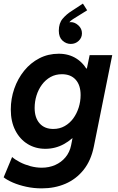

<svg xmlns="http://www.w3.org/2000/svg" viewBox="-27 -828 651 1062"><path d="M204.1 213.9Q158.7 213.9 117.7 204.8Q76.7 195.8 44.4 181.9Q12.2 168 -6.8 152.8L40 40.5Q56.6 55.2 83 68.8Q109.4 82.5 141.1 91.1Q172.9 99.6 204.1 99.6Q244.1 99.6 278.1 84.7Q312 69.8 335.2 42Q358.4 14.2 366.2 -23.9L374 -63.5H358.4L388.2 -114.3L446.3 -401.4L422.9 -449.2H453.6L468.8 -522.9H593.8L492.2 -18.1Q476.6 60.1 435.3 111.6Q394 163.1 334.7 188.5Q275.4 213.9 204.1 213.9ZM223.6 -4.9Q169.4 -4.9 126.2 -31.2Q83 -57.6 57.9 -106.4Q32.7 -155.3 32.7 -222.2Q32.7 -282.2 52 -337.6Q71.3 -393.1 106.7 -436.8Q142.1 -480.5 190.7 -505.6Q239.3 -530.8 297.9 -530.8Q354 -530.8 396 -503.9Q438 -477.1 460.9 -429Q483.9 -380.9 483.9 -317.4Q483.9 -258.3 464.4 -202.6Q444.8 -147 409.7 -102.3Q374.5 -57.6 326.9 -31.2Q279.3 -4.9 223.6 -4.9ZM268.1 -114.7Q302.7 -114.7 330.8 -130.6Q358.9 -146.5 378.4 -173.3Q397.9 -200.2 408.4 -233.6Q418.9 -267.1 418.9 -302.2Q418.9 -356.9 391.6 -387.2Q364.3 -417.5 315.4 -417.5Q280.3 -417.5 252.4 -401.9Q224.6 -386.2 205.1 -359.9Q185.5 -333.5 175 -300Q164.6 -266.6 164.6 -231Q164.6 -176.8 191.9 -145.8Q219.2 -114.7 268.1 -114.7ZM431.6 -808.1 455.1 -771 397.9 -735.4Q390.1 -730.5 376.7 -722.2Q363.3 -713.9 353.3 -701.4Q343.3 -689 343.8 -671.4H333Q331.5 -681.6 339.1 -693.6Q346.7 -705.6 365.2 -705.6Q386.7 -705.6 406.5 -687.7Q426.3 -669.9 426.3 -643.6Q426.3 -619.1 408.2 -602.1Q390.1 -585 364.3 -585Q338.9 -585 318.6 -603.5Q298.3 -622.1 298.3 -658.2Q298.3 -699.7 319.6 -724.6Q340.8 -749.5 369.1 -767.1Z"/></svg>

Font: Reddit Sans
Style: Bold Italic
Weight: 700
Italic angle: -11.25°
Designer: Stephen Hutchings
Version: Version 1.013